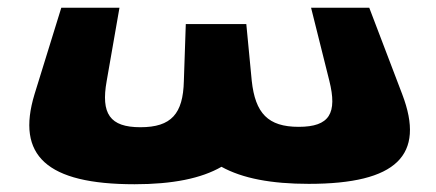

<svg xmlns="http://www.w3.org/2000/svg" viewBox="-20 -458 1125 495"><path d="M288 -438H138L69 -215C21 -57 100 17 327 17C425 17 499 2 551 -28C605 2 680 16 776 16C1003 16 1077 -58 1017 -215L932 -438H782L829 -250C850 -166 830 -131 750 -131C671 -131 638 -166 629 -250L615 -396H459L454 -249C452 -165 422 -130 342 -130C263 -130 240 -165 255 -249Z"/></svg>

Font: Hussar Milosc
Style: Bold
Weight: 700
Foundry: Cannot Into Space Fonts
Version: Version 1.02